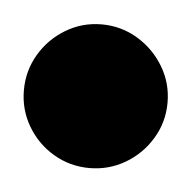

<svg xmlns="http://www.w3.org/2000/svg" viewBox="-66 -977 233 233"><g transform="rotate(5 50.5 -860.5)"><path d="M-37.3 -860Q-37.3 -836.3 -25.5 -816.3Q-13.7 -796.3 6.3 -784.5Q26.3 -772.7 50 -772.7Q73.7 -772.7 93.7 -784.5Q113.7 -796.3 125.7 -816.3Q137.7 -836.3 137.7 -860Q137.7 -883.7 125.7 -903.7Q113.7 -923.7 93.7 -935.7Q73.7 -947.7 50 -947.7Q26.3 -947.7 6.3 -935.7Q-13.7 -923.7 -25.5 -903.7Q-37.3 -883.7 -37.3 -860Z"/></g></svg>

Font: Linefont Thin
Style: Regular
Weight: 100
Monospace: yes
Version: Version 3.002;gftools[0.9.33]